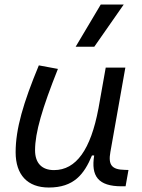

<svg xmlns="http://www.w3.org/2000/svg" viewBox="-20 -815 626 845"><path d="M194.8 10.3C304.7 10.3 350.1 -47.4 384.8 -130.9H394.5C379.9 -40 411.6 4.9 515.6 4.9H532.7L545.4 -66.9L528.8 -67.4C471.7 -68.4 455.6 -89.4 465.8 -146L531.7 -517.6H445.3L413.1 -336.4V-336.9C379.4 -157.2 315.4 -66.4 217.8 -66.4C164.1 -66.4 134.3 -97.2 134.3 -153.8C134.3 -231.9 166 -338.9 234.9 -511.7L150.9 -527.3C82.5 -362.3 48.8 -248 48.8 -145C48.8 -45.4 101.1 10.3 194.8 10.3ZM313 -609.4H395L524.4 -794.9H423.3Z"/></svg>

Font: Cascadia Code SemiLight
Style: Italic
Weight: 350
Italic angle: -10°
Monospace: yes
Designer: Aaron Bell
Foundry: Saja Typeworks
Version: Version 2404.023